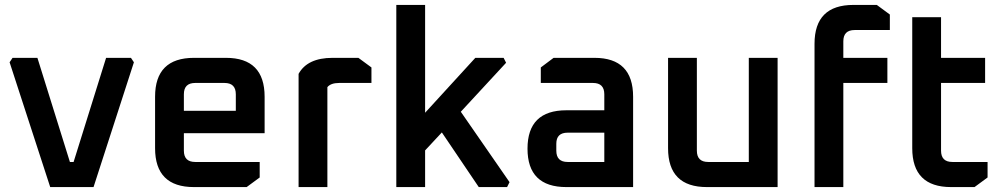

<svg xmlns="http://www.w3.org/2000/svg" viewBox="-20 -760 4068 780"><path d="M19 -507 31 -525H132L264 -102H279L411 -525H512L524 -507L360 0H184Z M610 -158V-367Q610 -525 768 -525H898Q1055 -525 1055 -367V-219H727V-148Q727 -102 773 -102H1035V-39L982 0H768Q610 0 610 -158ZM727 -310H938V-377Q938 -423 892 -423H773Q727 -423 727 -377Z M1193 0V-460Q1229 -525 1331 -525H1436L1489 -486V-423H1358Q1324 -423 1310 -406V0Z M1590 0V-740H1707V-302L1911 -525H2026L2036 -505L1852 -306L2050 -20L2040 0H1925L1775 -222L1707 -149V0Z M2281 0Q2123 0 2123 -156Q2123 -312 2281 -312H2435V-377Q2435 -423 2389 -423H2177V-486L2229 -525H2395Q2552 -525 2552 -367V0ZM2240 -148Q2240 -102 2286 -102H2435V-221H2286Q2240 -221 2240 -176Z M2694 -158V-525H2811V-148Q2811 -102 2857 -102H3022V-525H3139V0H2852Q2694 0 2694 -158Z M3289 0V-582Q3289 -740 3447 -740H3542L3595 -701V-638H3452Q3406 -638 3406 -592V-525H3585V-423H3406V0Z M3686 -158V-690H3803V-525H3982V-423H3803V-148Q3803 -102 3849 -102H3992V-39L3939 0H3844Q3686 0 3686 -158Z"/></svg>

Font: Oxanium SemiBold
Style: Regular
Weight: 600
Designer: Severin Meyer
Version: Version 2.000